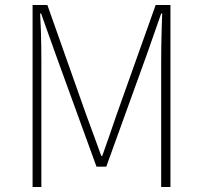

<svg xmlns="http://www.w3.org/2000/svg" viewBox="-20 -746 810 766"><path d="M110 0V-726H169L324 -288Q339 -248 354 -206.5Q369 -165 384 -124H388Q403 -165 417 -206.5Q431 -248 445 -288L601 -726H660V0H623V-502Q623 -531 623.5 -563.5Q624 -596 625 -629.5Q626 -663 627 -692H623L567 -532L404 -81H365L201 -532L144 -692H140Q142 -663 143 -629.5Q144 -596 144.5 -563.5Q145 -531 145 -502V0Z"/></svg>

Font: Shanggu Sans SC VF
Style: Regular
Weight: 250
Designer: GuiWonder
Version: Version 1.021